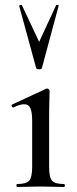

<svg xmlns="http://www.w3.org/2000/svg" viewBox="-20 -750 310 770"><path d="M49 0Q46 0 46 -6Q46 -12 49 -12Q85 -12 97 -25.5Q109 -39 109 -81V-265Q109 -300 102 -316Q95 -332 77 -332Q69 -332 58.5 -329Q48 -326 34 -319Q30 -318 27.5 -323.5Q25 -329 29 -331L165 -394Q168 -395 169 -395Q172 -395 175.5 -392Q179 -389 179 -385Q179 -376 178 -346Q177 -316 177 -267V-81Q177 -39 188.5 -25.5Q200 -12 237 -12Q240 -12 240 -6Q240 0 237 0Q219 0 194.5 -1Q170 -2 143 -2Q116 -2 92 -1Q68 0 49 0ZM57 -726Q56 -729 61.5 -730Q67 -731 68 -729L137 -582L205 -729Q206 -731 211.5 -730Q217 -729 215 -726L148 -477Q147 -472 137 -472Q127 -472 125 -477Z"/></svg>

Font: Cormorant Light Medium
Style: Regular
Weight: 500
Version: Version 4.000